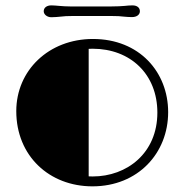

<svg xmlns="http://www.w3.org/2000/svg" viewBox="-20 -673 676 703"><path d="M39.6 -266.1C39.6 -101.6 161.1 9.3 318.4 9.3C485.8 9.3 595.7 -112.8 595.7 -262.2C595.7 -409.2 490.2 -530.3 320.3 -530.3C158.7 -530.3 39.6 -415.5 39.6 -266.1ZM304.7 -27.3V-494.1C309.1 -494.6 314 -494.6 318.8 -494.6C458 -494.6 556.2 -400.9 556.2 -260.7C556.2 -112.3 444.8 -26.9 319.3 -26.9C314.9 -26.9 310.1 -26.9 304.7 -27.3ZM168 -609.9C181.6 -609.9 192.4 -611.3 204.1 -612.3C214.8 -613.8 227.1 -614.3 241.2 -614.3H393.1C408.7 -614.3 420.4 -613.8 431.2 -612.3C442.9 -611.3 452.1 -610.4 462.9 -610.4C481.9 -610.4 492.2 -620.1 492.2 -631.8C492.2 -645 481.9 -653.3 464.8 -653.3C454.6 -653.3 445.8 -652.3 436.5 -651.4C425.8 -650.4 407.7 -649.4 387.2 -649.4H237.3C222.7 -649.4 209 -650.4 197.3 -651.4C186 -652.3 176.8 -653.3 168 -653.3C151.4 -653.3 140.1 -645 140.1 -631.8C140.1 -620.1 152.3 -609.9 168 -609.9Z"/></svg>

Font: Limelight
Style: Regular
Weight: 400
Designer: Nicole Fally
Foundry: Nicole Fally
Version: Version 1.002